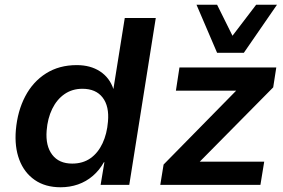

<svg xmlns="http://www.w3.org/2000/svg" viewBox="-20 -781 1196 811"><path d="M236 10Q171 10 126.5 -21Q82 -52 61.5 -106.5Q41 -161 47 -232Q54 -312 86.5 -374Q119 -436 174.5 -471Q230 -506 304 -506Q362 -506 402.5 -479.5Q443 -453 459 -405L507 -705H638L526 0H405L421 -96H419Q400 -62 372 -38Q344 -14 309.5 -2Q275 10 236 10ZM285 -90Q330 -90 362 -112.5Q394 -135 413 -175.5Q432 -216 436 -267Q442 -332 413.5 -369Q385 -406 328 -406Q285 -406 252.5 -383.5Q220 -361 200.5 -321Q181 -281 177 -229Q172 -165 200.5 -127.5Q229 -90 285 -90ZM657 0 671 -86 1008 -429 1006 -398H723L738 -496H1147L1134 -412L792 -66L794 -98H1096L1080 0ZM897 -558 810 -761H897L962 -630L1062 -761H1150L1010 -558Z"/></svg>

Font: Nunito Sans 9pt
Style: Bold Italic
Weight: 700
Italic angle: -9°
Version: Version 3.101;gftools[0.9.27]